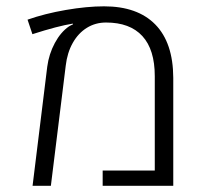

<svg xmlns="http://www.w3.org/2000/svg" viewBox="-20 -599 657 619"><path d="M132.3 -383.8Q137.7 -424.8 156.7 -460.2Q175.8 -495.6 202.1 -513.7Q205.6 -516.1 215.3 -520.5L214.8 -522.9Q166 -515.1 84.5 -488.8L68.8 -535.6Q124.5 -555.2 192.4 -566.9Q260.3 -578.6 315.4 -578.6Q423.3 -578.6 480.7 -520Q538.1 -461.4 538.6 -348.1V0H311V-49.3H479V-353.5Q479 -439 439 -482.7Q398.9 -526.4 321.8 -526.4Q287.6 -526.4 260 -509.3Q232.4 -492.2 214.6 -460.7Q196.8 -429.2 191.9 -387.2L144 0H85Z"/></svg>

Font: Heebo Light
Style: Regular
Weight: 300
Designer: Oded Ezer
Foundry: Meir Sadan
Version: Version 2.001; ttfautohint (v1.5.14-ce02) -l 8 -r 50 -G 200 